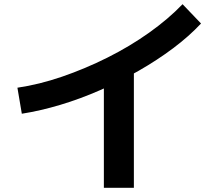

<svg xmlns="http://www.w3.org/2000/svg" viewBox="-20 -822 1040 915"><path d="M63 -404Q166 -419 275.5 -456.5Q385 -494 492 -547.5Q599 -601 691 -666.5Q783 -732 850 -802L938 -710Q881 -649 805 -592Q729 -535 640.5 -484.5Q552 -434 457.5 -392.5Q363 -351 268 -322.5Q173 -294 84 -280ZM475 73V-500H618V73Z"/></svg>

Font: M PLUS 1
Style: Bold
Weight: 700
Designer: Coji Morishita
Foundry: UNDERFOREST DESIGN
Version: Version 1.001